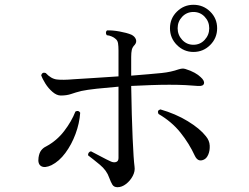

<svg xmlns="http://www.w3.org/2000/svg" viewBox="-20 -813 1040 802"><path d="M471 -31Q456 -31 449.5 -41.5Q443 -52 436 -71Q426 -101 397 -125Q368 -149 348 -164Q347 -170 350.5 -175Q354 -180 360 -181Q376 -173 401 -159.5Q426 -146 444 -138Q456 -133 465.5 -136.5Q475 -140 475 -153V-451Q426 -447 384.5 -442.5Q343 -438 320 -433Q296 -427 277.5 -420.5Q259 -414 234 -414Q217 -414 199.5 -429Q182 -444 169.5 -464Q157 -484 152 -499Q157 -513 171 -508Q193 -484 217.5 -481Q242 -478 288 -482Q317 -484 368.5 -487Q420 -490 475 -494V-602Q475 -620 473 -632.5Q471 -645 461 -652Q457 -656 447 -660.5Q437 -665 426 -666Q422 -671 422.5 -677Q423 -683 427 -686Q449 -687 479.5 -681.5Q510 -676 529 -668Q543 -661 547.5 -649Q552 -637 543 -626Q533 -616 530.5 -604.5Q528 -593 528 -575V-497Q567 -500 600.5 -503Q634 -506 655 -508Q675 -510 693 -514Q711 -518 725 -523Q735 -526 741 -526.5Q747 -527 754 -525Q777 -518 793 -509Q809 -500 818 -491Q835 -476 832 -464Q829 -452 806 -454Q785 -456 755 -457.5Q725 -459 687 -459Q651 -459 610 -457.5Q569 -456 528 -454Q530 -327 534 -236.5Q538 -146 542 -117Q545 -98 534.5 -78Q524 -58 506.5 -44.5Q489 -31 471 -31ZM788 -596Q748 -596 719 -625Q690 -654 690 -695Q690 -736 719 -764.5Q748 -793 788 -793Q829 -793 858 -764.5Q887 -736 887 -695Q887 -654 858 -625Q829 -596 788 -596ZM831 -146Q807 -135 794 -162Q770 -214 733.5 -259.5Q697 -305 642 -337Q635 -352 650 -356Q713 -338 764 -307Q815 -276 840 -244Q855 -226 856 -205Q857 -184 850 -167.5Q843 -151 831 -146ZM195 -123Q167 -110 152 -119Q137 -128 141 -155Q144 -175 152.5 -185.5Q161 -196 172 -201Q217 -225 248 -265.5Q279 -306 295 -347Q308 -354 315 -342Q312 -298 295.5 -253.5Q279 -209 253 -174Q227 -139 195 -123ZM788 -626Q816 -626 835 -646.5Q854 -667 854 -695Q854 -723 835 -743Q816 -763 788 -763Q760 -763 741 -743Q722 -723 722 -695Q722 -667 741 -646.5Q760 -626 788 -626Z"/></svg>

Font: Zen Old Mincho
Style: Regular
Weight: 400
Designer: Yoshimichi Ohira
Foundry: Positype
Version: Version 1.001